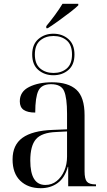

<svg xmlns="http://www.w3.org/2000/svg" viewBox="-20 -978 563 1008"><path d="M223 -841Q244 -866 268 -898.5Q292 -931 308 -958H391V-950Q377 -936 348.5 -914Q320 -892 288 -869Q256 -846 231 -830H223ZM260 -583Q214 -583 181.5 -610.5Q149 -638 149 -692Q149 -745 181.5 -773Q214 -801 260 -801Q307 -801 339 -773Q371 -745 371 -692Q371 -638 339 -610.5Q307 -583 260 -583ZM261 -595Q303 -595 330.5 -618.5Q358 -642 358 -692Q358 -742 330.5 -765.5Q303 -789 261 -789Q219 -789 191 -765.5Q163 -742 163 -692Q163 -642 191 -618.5Q219 -595 261 -595ZM194 10Q127 10 86.5 -29Q46 -68 46 -141Q46 -217 98 -254.5Q150 -292 256 -296L332 -299V-381Q332 -464 316.5 -500Q301 -536 248 -536Q198 -536 181.5 -501.5Q165 -467 165 -387Q125 -387 104.5 -401Q84 -415 84 -446Q84 -497 133 -521.5Q182 -546 253 -546Q338 -546 381 -507Q424 -468 424 -373V-79Q424 -38 436.5 -24Q449 -10 481 -10H484V0H338V-102H336Q320 -44 282.5 -17Q245 10 194 10ZM218 -7Q252 -7 277.5 -27.5Q303 -48 317.5 -81.5Q332 -115 332 -156V-288L275 -285Q199 -282 169 -247.5Q139 -213 139 -135Q139 -7 218 -7Z"/></svg>

Font: Noto Serif Display SemiCondensed
Style: Regular
Weight: 400
Width: 4
Designer: Monotype Design Team
Foundry: Monotype Imaging Inc.
Version: Version 2.009